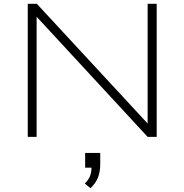

<svg xmlns="http://www.w3.org/2000/svg" viewBox="-20 -725 977 1017"><path d="M127 0V-705H175L772 -60H762V-705H810V0H762L166 -645H174V0ZM459 272 429 247Q450 227 457.5 206Q465 185 465 156L477 163H431V85H511V144Q511 186 498.5 216.5Q486 247 459 272Z"/></svg>

Font: Nunito Sans 10pt Expanded ExtraLight
Style: Regular
Weight: 250
Width: 7
Designer: Vernon Adams
Foundry: Vernon Adams
Version: Version 3.101;gftools[0.9.27]